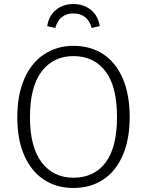

<svg xmlns="http://www.w3.org/2000/svg" viewBox="-20 -924 731 955"><path d="M625 -342Q625 -231 590.5 -151.5Q556 -72 493 -30.5Q430 11 345 11Q262 11 199 -30Q136 -71 101 -150Q66 -229 66 -341Q66 -452 101 -532Q136 -612 199.5 -654Q263 -696 345 -696Q429 -696 492 -655.5Q555 -615 590 -535Q625 -455 625 -342ZM129 -341Q129 -192 187.5 -116Q246 -40 345 -40Q448 -40 505 -115.5Q562 -191 562 -342Q562 -494 504.5 -569.5Q447 -645 345 -645Q245 -645 187 -568.5Q129 -492 129 -341ZM476 -794 436 -785Q416 -857 345 -857Q275 -857 255 -785L215 -794Q222 -844 257.5 -874Q293 -904 345 -904Q397 -904 433 -874Q469 -844 476 -794Z"/></svg>

Font: Fira Sans Light
Style: Regular
Weight: 300
Designer: bBox Type GmbH & Carrois Corporate GbR & Edenspiekermann AG
Foundry: bBox Type GmbH & Carrois Corporate GbR & Edenspiekermann AG
Version: Version 4.301